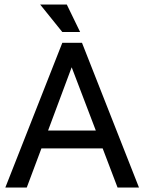

<svg xmlns="http://www.w3.org/2000/svg" viewBox="-20 -842 648 862"><path d="M3.9 0 259.8 -649.9H348.1L604 0H507.8L440.9 -175.8H166L100.1 0ZM259.8 -698.2 160.2 -821.8H279.8L339.8 -698.2ZM195.8 -255.9H410.2L301.8 -540Z"/></svg>

Font: Apfel Grotezk
Style: Regular
Weight: 400
Designer: Luigi Gorlero
Foundry: © 2023, Luigi Gorlero & Collletttivo
Version: Version 2.000;Glyphs 3.2 (3217)